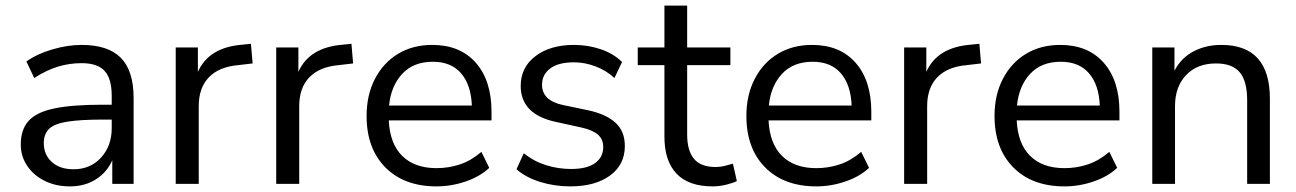

<svg xmlns="http://www.w3.org/2000/svg" viewBox="-20 -655 4617 684"><path d="M229 9Q179 9 139.5 -10.5Q100 -30 77 -64Q54 -98 54 -140Q54 -193 81.5 -224Q109 -255 172.5 -268.5Q236 -282 346 -282H378V-313Q378 -375 352.5 -402.5Q327 -430 271 -430Q227 -430 186 -417.5Q145 -405 102 -377L74 -436Q112 -463 166.5 -479Q221 -495 271 -495Q365 -495 410.5 -449Q456 -403 456 -306V0H380V-84Q361 -41 321.5 -16Q282 9 229 9ZM242 -52Q302 -52 340 -93.5Q378 -135 378 -199V-229H347Q266 -229 219.5 -221.5Q173 -214 154.5 -195.5Q136 -177 136 -145Q136 -104 164.5 -78Q193 -52 242 -52Z M606 0V-486H685V-399Q724 -487 845 -496L874 -499L880 -429L829 -423Q760 -417 724 -379.5Q688 -342 688 -277V0Z M964 0V-486H1043V-399Q1082 -487 1203 -496L1232 -499L1238 -429L1187 -423Q1118 -417 1082 -379.5Q1046 -342 1046 -277V0Z M1535 9Q1420 9 1353 -58.5Q1286 -126 1286 -242Q1286 -317 1316 -374.5Q1346 -432 1398.5 -463.5Q1451 -495 1520 -495Q1619 -495 1675 -431.5Q1731 -368 1731 -257V-226H1365Q1369 -143 1413 -99.5Q1457 -56 1535 -56Q1579 -56 1619 -69.5Q1659 -83 1695 -114L1723 -57Q1690 -26 1639 -8.5Q1588 9 1535 9ZM1522 -435Q1453 -435 1413 -392Q1373 -349 1366 -279H1661Q1658 -353 1622.5 -394Q1587 -435 1522 -435Z M2012 9Q1955 9 1904 -7Q1853 -23 1820 -52L1846 -109Q1882 -80 1925.5 -66.5Q1969 -53 2014 -53Q2071 -53 2100 -74Q2129 -95 2129 -131Q2129 -159 2110 -175.5Q2091 -192 2050 -201L1959 -221Q1835 -248 1835 -349Q1835 -415 1887.5 -455Q1940 -495 2025 -495Q2075 -495 2120.5 -479.5Q2166 -464 2196 -434L2169 -377Q2140 -404 2101.5 -418.5Q2063 -433 2025 -433Q1969 -433 1940 -411Q1911 -389 1911 -353Q1911 -297 1985 -281L2076 -262Q2140 -248 2173 -217.5Q2206 -187 2206 -135Q2206 -68 2153 -29.5Q2100 9 2012 9Z M2519 9Q2433 9 2390 -36.5Q2347 -82 2347 -168V-423H2252V-486H2347V-635H2428V-486H2582V-423H2428V-176Q2428 -119 2452 -89.5Q2476 -60 2530 -60Q2546 -60 2562 -64Q2578 -68 2591 -72L2605 -10Q2592 -3 2567 3Q2542 9 2519 9Z M2888 9Q2773 9 2706 -58.5Q2639 -126 2639 -242Q2639 -317 2669 -374.5Q2699 -432 2751.5 -463.5Q2804 -495 2873 -495Q2972 -495 3028 -431.5Q3084 -368 3084 -257V-226H2718Q2722 -143 2766 -99.5Q2810 -56 2888 -56Q2932 -56 2972 -69.5Q3012 -83 3048 -114L3076 -57Q3043 -26 2992 -8.5Q2941 9 2888 9ZM2875 -435Q2806 -435 2766 -392Q2726 -349 2719 -279H3014Q3011 -353 2975.5 -394Q2940 -435 2875 -435Z M3201 0V-486H3280V-399Q3319 -487 3440 -496L3469 -499L3475 -429L3424 -423Q3355 -417 3319 -379.5Q3283 -342 3283 -277V0Z M3772 9Q3657 9 3590 -58.5Q3523 -126 3523 -242Q3523 -317 3553 -374.5Q3583 -432 3635.5 -463.5Q3688 -495 3757 -495Q3856 -495 3912 -431.5Q3968 -368 3968 -257V-226H3602Q3606 -143 3650 -99.5Q3694 -56 3772 -56Q3816 -56 3856 -69.5Q3896 -83 3932 -114L3960 -57Q3927 -26 3876 -8.5Q3825 9 3772 9ZM3759 -435Q3690 -435 3650 -392Q3610 -349 3603 -279H3898Q3895 -353 3859.5 -394Q3824 -435 3759 -435Z M4085 0V-486H4164V-403Q4188 -449 4232 -472Q4276 -495 4331 -495Q4504 -495 4504 -303V0H4423V-298Q4423 -366 4396.5 -397.5Q4370 -429 4312 -429Q4245 -429 4205.5 -387.5Q4166 -346 4166 -277V0Z"/></svg>

Font: Nunito Sans
Style: Regular
Weight: 400
Designer: Vernon Adams
Foundry: Vernon Adams
Version: Version 3.101; ttfautohint (v1.8.4.7-5d5b);gftools[0.9.27]